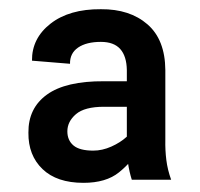

<svg xmlns="http://www.w3.org/2000/svg" viewBox="-20 -733 436 419"><path d="M256.8 -416V-580.1Q256.3 -610.4 242.4 -626Q228.5 -641.6 200.2 -641.6Q168.5 -641.6 150.4 -629.2Q132.3 -616.7 132.8 -593.8L49.8 -600.6Q49.3 -649.4 90.3 -681.4Q131.3 -713.4 200.2 -712.9Q263.2 -713.4 301.8 -679.9Q340.3 -646.5 340.8 -580.1V-427.7Q340.3 -405.3 343 -383.8Q345.7 -362.3 353.5 -340.8H267.6Q262.2 -357.9 259.3 -377.2Q256.3 -396.5 256.8 -416ZM277.3 -555.7V-500H207Q164.6 -500 145.8 -483.9Q127 -467.8 127 -446.3Q127 -426.8 140.4 -415.5Q153.8 -404.3 183.6 -404.3Q203.1 -404.3 222.9 -413.1Q242.7 -421.9 256.6 -434.6Q270.5 -447.3 270.5 -459L279.3 -403.3Q268.1 -379.9 239.7 -356.9Q211.4 -334 162.1 -334Q104 -334 72.8 -364Q41.5 -394 42 -443.4Q41.5 -497.1 82.5 -526.6Q123.5 -556.2 207 -555.7Z"/></svg>

Font: Inter Display V
Style: Regular
Weight: 400
Designer: Rasmus Andersson
Foundry: rsms
Version: Version 3.015;git-src